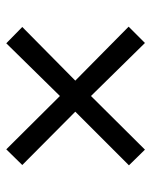

<svg xmlns="http://www.w3.org/2000/svg" viewBox="45 -725 482 612"><g transform="rotate(90 286.0 -419.0)"><path d="M457 -640 507 -589 336 -418 506 -249 456 -198 286 -369 118 -198 66 -249 237 -418 65 -588 117 -640 286 -468Z"/></g></svg>

Font: Noto Sans Malayalam UI
Style: Regular
Weight: 400
Designer: Jelle Bosma - Monotype Design Team
Foundry: Monotype Imaging Inc.
Version: Version 2.104